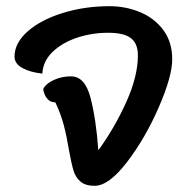

<svg xmlns="http://www.w3.org/2000/svg" viewBox="-20 -583 615 621"><path d="M286 18Q256 18 240 4Q224 -10 217.5 -32Q211 -54 203 -98Q196 -141 186.5 -177.5Q177 -214 159 -252Q144 -252 135.5 -261Q127 -270 123.5 -280Q120 -290 120 -293Q120 -300 132 -310.5Q144 -321 164.5 -328.5Q185 -336 210 -336Q255 -336 273 -266Q291 -196 298 -97Q350 -168 388 -252Q426 -336 426 -404Q426 -442 403.5 -459.5Q381 -477 330 -477Q277 -477 229 -461Q181 -445 150 -415Q119 -385 117 -345Q78 -349 52.5 -363Q27 -377 27 -400Q27 -444 69.5 -481.5Q112 -519 183 -541Q254 -563 334 -563Q387 -563 433.5 -543.5Q480 -524 508.5 -485.5Q537 -447 537 -391Q537 -336 493.5 -236Q450 -136 391 -59Q332 18 286 18Z"/></svg>

Font: Sriracha
Style: Regular
Weight: 400
Designer: Suppakit Chalermlarp
Version: Version 1.002g